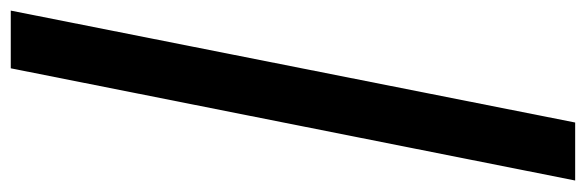

<svg xmlns="http://www.w3.org/2000/svg" viewBox="-380 -476 1057 346"><g transform="rotate(90 148.0 -303.5)"><path d="M-5.4 205.1 196.3 -812H300.8L98.6 205.1Z"/></g></svg>

Font: Reddit Sans ExtraBold
Style: Italic
Weight: 800
Italic angle: -11.25°
Designer: Stephen Hutchings
Version: Version 1.013